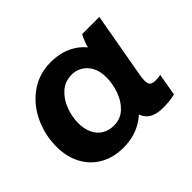

<svg xmlns="http://www.w3.org/2000/svg" viewBox="-119 -725 928 928"><g transform="rotate(-45 345.0 -261.0)"><path d="M426.2 -166.6 445.4 -165.2 477.2 -430.8Q479.4 -438.8 482.2 -450.2Q492.2 -489 509.2 -520H626.6L566.8 -182.8Q559.6 -141.4 566.6 -125.8Q573.6 -110.2 601.2 -110.2Q620.6 -110.2 636.4 -113.6L617 -0.2Q581 9.2 535.8 9.2Q461 9.2 436.1 -34.6Q411.2 -78.4 426.2 -166.6ZM532.8 -302.2Q532.8 -219 499.6 -147.3Q466.4 -75.6 405.4 -32.8Q344.4 10 263.6 10Q195.6 10 144.1 -19Q92.6 -48 64.5 -100.8Q36.4 -153.6 36.4 -222.2Q36.4 -301.8 69.5 -372.9Q102.6 -444 163.9 -487.8Q225.2 -531.6 305.4 -531.6Q375.4 -531.6 426.9 -502.3Q478.4 -473 505.6 -420.7Q532.8 -368.4 532.8 -302.2ZM191.4 -228.8Q191.4 -189.2 205.3 -159.7Q219.2 -130.2 244.8 -114.3Q270.4 -98.4 305.6 -98.4Q351.8 -98.4 383.1 -128.5Q414.4 -158.6 429.5 -202.9Q444.6 -247.2 444.6 -288.4Q444.6 -333.2 428 -362Q411.4 -390.8 386.5 -404.1Q361.6 -417.4 335.8 -417.4Q288.4 -417.4 255.9 -388Q223.4 -358.6 207.4 -314.8Q191.4 -271 191.4 -228.8Z"/></g></svg>

Font: Fixel Italic Variable 20240409 Display Thin
Style: Italic
Weight: 100
Italic angle: -10°
Designer: AlfaBravo + MacPaw
Foundry: Kyrylo Tkachov, Marchela Mozhyna, Serhii Makarenko, Maria Weinstein, Zakhar Kryvoshyya
Version: Version 1.211;Glyphs 3.2 (3225)